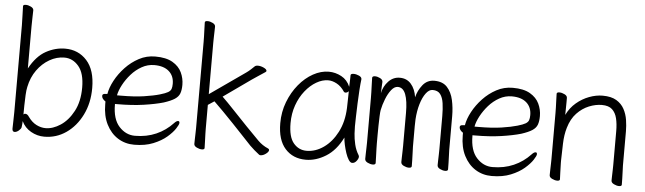

<svg xmlns="http://www.w3.org/2000/svg" viewBox="-47 -881 3593 1070"><g transform="rotate(5 1750.0 -346.0)"><path d="M47 -593Q47 -624 45.5 -653Q44 -682 44 -699Q44 -708 59 -708Q73 -708 88 -700.5Q103 -693 103 -681Q103 -669 102 -643.5Q101 -618 101 -592V-356Q140 -427 192 -455.5Q244 -484 299 -484Q373 -484 420.5 -431.5Q468 -379 468 -278Q468 -194 435 -127.5Q402 -61 347 -23Q292 15 225 15Q185 15 150 -5Q115 -25 98 -61Q98 -47 95 -26Q93 -17 81 -7Q69 3 58 3Q45 3 45 -15Q45 -27 46 -53.5Q47 -80 47 -106ZM107 -253Q103 -236 101.5 -207Q100 -178 99.5 -148.5Q99 -119 99 -98Q102 -103 109 -103Q121 -103 131 -87Q151 -59 176.5 -46Q202 -33 228 -33Q269 -33 311.5 -61Q354 -89 383 -143.5Q412 -198 412 -276Q412 -356 379 -395Q346 -434 299 -434Q256 -434 216 -411Q176 -388 147 -347.5Q118 -307 107 -253Z M602 -201V-198Q602 -116 639.5 -75Q677 -34 728 -34Q793 -34 846.5 -57.5Q900 -81 940 -124Q952 -137 961 -137Q969 -137 969 -127Q969 -118 954 -95Q939 -72 909.5 -46.5Q880 -21 834.5 -2.5Q789 16 728 16Q677 16 636.5 -9.5Q596 -35 572 -82.5Q548 -130 548 -195V-210Q527 -224 527 -240Q527 -252 544 -252Q546 -252 550.5 -252.5Q555 -253 555 -253Q561 -289 582.5 -329Q604 -369 637 -404Q670 -439 712 -461.5Q754 -484 803 -484Q864 -484 900 -463Q936 -442 951.5 -409Q967 -376 967 -340Q967 -311 960 -292Q953 -273 932.5 -259.5Q912 -246 872 -233Q827 -220 762 -210.5Q697 -201 614 -201ZM630 -250Q706 -250 759.5 -258Q813 -266 847 -276Q878 -285 891.5 -293Q905 -301 909 -312Q913 -323 913 -341Q913 -385 884 -410.5Q855 -436 802 -436Q765 -436 732 -417.5Q699 -399 673.5 -370Q648 -341 631 -309Q614 -277 609 -250Z M1064 -590Q1064 -600 1063.5 -621Q1063 -642 1062 -664Q1061 -686 1061 -697Q1061 -706 1076 -706Q1090 -706 1105 -698.5Q1120 -691 1120 -679Q1120 -671 1119.5 -654.5Q1119 -638 1118.5 -620Q1118 -602 1118 -590V-301L1315 -439Q1328 -448 1340.5 -459.5Q1353 -471 1359 -477Q1365 -483 1377 -483Q1393 -483 1410 -475Q1427 -467 1427 -458Q1427 -454 1422 -451Q1401 -437 1382 -424.5Q1363 -412 1350 -403L1196 -294Q1225 -266 1264 -224.5Q1303 -183 1343.5 -141Q1384 -99 1416 -67Q1441 -42 1474 -28Q1480 -25 1480 -20Q1480 -10 1464.5 1.5Q1449 13 1435 13Q1429 13 1426 10Q1413 0 1399 -12Q1385 -24 1374 -35Q1354 -56 1325.5 -86.5Q1297 -117 1265.5 -150Q1234 -183 1204.5 -213Q1175 -243 1153 -264L1118 -241V-106Q1118 -100 1118.5 -79Q1119 -58 1120 -35Q1121 -12 1121 0Q1121 9 1106 9Q1093 9 1077.5 1.5Q1062 -6 1062 -18Q1062 -26 1062.5 -44.5Q1063 -63 1063.5 -81Q1064 -99 1064 -106Z M1958 -457Q1955 -435 1952.5 -398.5Q1950 -362 1948.5 -321.5Q1947 -281 1946 -246Q1945 -211 1945 -193Q1945 -180 1946.5 -152.5Q1948 -125 1955.5 -93Q1963 -61 1980 -34Q1982 -30 1982 -27Q1982 -16 1971.5 -2.5Q1961 11 1947 11Q1937 11 1927.5 -3.5Q1918 -18 1910.5 -40.5Q1903 -63 1898 -86Q1893 -109 1892 -126Q1856 -53 1800.5 -18.5Q1745 16 1688 16Q1616 16 1572.5 -32.5Q1529 -81 1529 -175Q1529 -238 1550.5 -294Q1572 -350 1607.5 -393Q1643 -436 1686.5 -460Q1730 -484 1774 -484Q1811 -484 1844.5 -466Q1878 -448 1894 -410Q1895 -433 1895.5 -450.5Q1896 -468 1896 -475Q1896 -484 1913 -484Q1927 -484 1942.5 -477Q1958 -470 1958 -459ZM1894 -386Q1892 -382 1886.5 -379Q1881 -376 1876 -376Q1870 -376 1867 -380Q1848 -409 1823 -422.5Q1798 -436 1775 -436Q1742 -436 1708.5 -416.5Q1675 -397 1647 -362Q1619 -327 1602.5 -280.5Q1586 -234 1586 -180Q1586 -103 1615 -68.5Q1644 -34 1688 -34Q1738 -34 1783.5 -66Q1829 -98 1859 -156Q1889 -214 1892 -291Q1893 -306 1893 -333.5Q1893 -361 1894 -386Z M2425 -293Q2425 -332 2420.5 -364Q2416 -396 2402 -414.5Q2388 -433 2359 -433Q2339 -433 2321.5 -409.5Q2304 -386 2292.5 -347.5Q2281 -309 2278 -262Q2277 -249 2277 -223.5Q2277 -198 2277 -172V-108Q2277 -102 2278 -80.5Q2279 -59 2279.5 -35.5Q2280 -12 2280 0Q2280 10 2264 10Q2251 10 2235.5 2.5Q2220 -5 2220 -18Q2220 -26 2220.5 -43Q2221 -60 2221.5 -78.5Q2222 -97 2222 -108V-293Q2222 -360 2208 -396.5Q2194 -433 2164 -433Q2145 -433 2128 -411.5Q2111 -390 2098.5 -358Q2086 -326 2080 -296Q2078 -285 2077 -260.5Q2076 -236 2075.5 -207.5Q2075 -179 2075 -155V-108Q2075 -102 2075.5 -80.5Q2076 -59 2077 -35.5Q2078 -12 2078 0Q2078 10 2062 10Q2049 10 2033.5 2.5Q2018 -5 2018 -18Q2018 -26 2018.5 -45Q2019 -64 2019.5 -82.5Q2020 -101 2020 -108V-359Q2020 -369 2019.5 -391Q2019 -413 2018 -436.5Q2017 -460 2017 -471Q2017 -481 2033 -481Q2046 -481 2061 -473.5Q2076 -466 2076 -453Q2076 -441 2074.5 -425Q2073 -409 2073 -390Q2081 -429 2107.5 -457Q2134 -485 2171 -485Q2210 -485 2234 -457.5Q2258 -430 2265 -384Q2274 -422 2299 -453.5Q2324 -485 2364 -485Q2411 -485 2436 -457.5Q2461 -430 2470.5 -387Q2480 -344 2480 -297V-108Q2480 -102 2481 -80.5Q2482 -59 2482.5 -35.5Q2483 -12 2483 0Q2483 10 2467 10Q2454 10 2438.5 2.5Q2423 -5 2423 -18Q2423 -26 2423.5 -43Q2424 -60 2424.5 -78.5Q2425 -97 2425 -108Z M2602 -201V-198Q2602 -116 2639.5 -75Q2677 -34 2728 -34Q2793 -34 2846.5 -57.5Q2900 -81 2940 -124Q2952 -137 2961 -137Q2969 -137 2969 -127Q2969 -118 2954 -95Q2939 -72 2909.5 -46.5Q2880 -21 2834.5 -2.5Q2789 16 2728 16Q2677 16 2636.5 -9.5Q2596 -35 2572 -82.5Q2548 -130 2548 -195V-210Q2527 -224 2527 -240Q2527 -252 2544 -252Q2546 -252 2550.5 -252.5Q2555 -253 2555 -253Q2561 -289 2582.5 -329Q2604 -369 2637 -404Q2670 -439 2712 -461.5Q2754 -484 2803 -484Q2864 -484 2900 -463Q2936 -442 2951.5 -409Q2967 -376 2967 -340Q2967 -311 2960 -292Q2953 -273 2932.5 -259.5Q2912 -246 2872 -233Q2827 -220 2762 -210.5Q2697 -201 2614 -201ZM2630 -250Q2706 -250 2759.5 -258Q2813 -266 2847 -276Q2878 -285 2891.5 -293Q2905 -301 2909 -312Q2913 -323 2913 -341Q2913 -385 2884 -410.5Q2855 -436 2802 -436Q2765 -436 2732 -417.5Q2699 -399 2673.5 -370Q2648 -341 2631 -309Q2614 -277 2609 -250Z M3398 -294Q3398 -334 3390.5 -365Q3383 -396 3363.5 -414Q3344 -432 3306 -432Q3271 -432 3234 -417Q3197 -402 3167 -370.5Q3137 -339 3122 -288Q3110 -248 3108.5 -198.5Q3107 -149 3106 -105V-91Q3106 -63 3107.5 -38.5Q3109 -14 3109 1Q3109 10 3094 10Q3081 10 3065.5 2.5Q3050 -5 3050 -17Q3050 -25 3050.5 -43.5Q3051 -62 3051.5 -80Q3052 -98 3052 -105V-365Q3052 -375 3051.5 -396Q3051 -417 3050 -439Q3049 -461 3049 -472Q3049 -481 3064 -481Q3078 -481 3093 -473.5Q3108 -466 3108 -454Q3108 -446 3108 -428.5Q3108 -411 3107.5 -392Q3107 -373 3107 -359Q3127 -400 3159.5 -427.5Q3192 -455 3230.5 -469.5Q3269 -484 3306 -484Q3354 -484 3383 -466.5Q3412 -449 3427 -421Q3442 -393 3447 -360.5Q3452 -328 3452 -298V-105Q3452 -99 3453 -78Q3454 -57 3454.5 -34Q3455 -11 3455 1Q3455 10 3440 10Q3427 10 3411.5 2.5Q3396 -5 3396 -17Q3396 -25 3396.5 -41.5Q3397 -58 3397.5 -76Q3398 -94 3398 -105Z"/></g></svg>

Font: Moon Stars Kai HW Light
Style: Regular
Weight: 300
Designer: GuiWonder
Version: Version 1.101